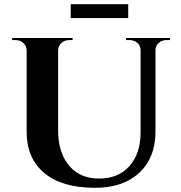

<svg xmlns="http://www.w3.org/2000/svg" viewBox="-20 -881 861 915"><path d="M317 -795V-861H591V-795ZM790 -690H773Q752 -690 736.5 -676.5Q721 -663 721 -643V-253Q721 -130 644 -58Q567 14 433 14Q275 14 191 -56.5Q107 -127 107 -252V-640Q106 -670 80 -684Q68 -690 54 -690H38V-700H326V-690H310Q288 -690 273 -676.5Q258 -663 257 -642V-260Q257 -154 309 -92Q361 -30 452 -30Q543 -30 596 -88.5Q649 -147 650 -247V-642Q650 -663 634.5 -676.5Q619 -690 597 -690H581V-700H790Z"/></svg>

Font: Cinzel Decorative
Style: Bold
Weight: 700
Version: Version 1.002;PS 001.002;hotconv 1.0.56;makeotf.lib2.0.21325